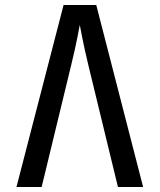

<svg xmlns="http://www.w3.org/2000/svg" viewBox="-20 -750 640 770"><path d="M46 0 235 -730H366L554 0H453L334 -490Q318 -557 309 -603.5Q300 -650 300 -650Q300 -650 291 -603.5Q282 -557 266 -491L147 0Z"/></svg>

Font: JetBrains Mono NL Medium
Style: Regular
Weight: 500
Monospace: yes
Designer: Philipp Nurullin, Konstantin Bulenkov
Foundry: JetBrains
Version: Version 2.305; ttfautohint (v1.8.4.7-5d5b)